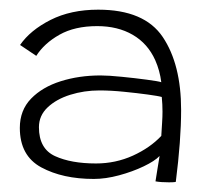

<svg xmlns="http://www.w3.org/2000/svg" viewBox="-20 -728 415 397"><path d="M301.5 -353Q302.5 -359.5 305.5 -378.2Q308.5 -397 310 -405.5Q300 -395 277 -384Q254 -373 226.2 -365.5Q198.5 -358 174 -358Q109.5 -358 65.2 -382Q21 -406 21 -463.5Q21 -500 44.2 -524Q67.5 -548 105.5 -560Q143.5 -572 188 -572Q204.5 -572 232 -569.2Q259.5 -566.5 283.8 -563.2Q308 -560 313.5 -558Q310.5 -582 301 -603.5Q285.5 -638 254.5 -656Q223.5 -674 181 -674Q134.5 -674 103 -656.2Q71.5 -638.5 55 -612.5L21.5 -635Q42.5 -665.5 84.5 -686.8Q126.5 -708 183 -708Q278.5 -708 316.5 -651.5Q354.5 -595 354.5 -500.5Q354.5 -438.5 343.5 -352Q342.5 -351.5 337.5 -351.2Q332.5 -351 329.5 -351Q312.5 -351 301.5 -353ZM178.5 -390Q219 -390 254.8 -406.2Q290.5 -422.5 313.5 -447Q314.5 -463 315.2 -474.8Q316 -486.5 316 -497Q316 -512 314.5 -527.5Q307.5 -529.5 285.8 -532.5Q264 -535.5 236.8 -538.2Q209.5 -541 185.5 -541Q154 -541 125.2 -532Q96.5 -523 78.5 -506Q60.5 -489 60.5 -465Q60.5 -420.5 93.8 -405.2Q127 -390 178.5 -390Z"/></svg>

Font: Grandstander Thin
Style: Regular
Weight: 100
Designer: Tyler Finck
Foundry: Etcetera Type Co
Version: Version 1.200; ttfautohint (v1.8.3)